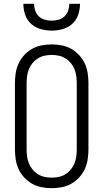

<svg xmlns="http://www.w3.org/2000/svg" viewBox="-20 -975 540 1003"><path d="M250 8Q224 8 197.5 3Q171 -2 148 -15Q125 -28 106.5 -48Q88 -68 77 -92Q66 -116 62 -142.5Q58 -169 58 -195V-540Q58 -566 62 -592.5Q66 -619 77 -643Q88 -667 106.5 -687Q125 -707 148 -720Q171 -733 197.5 -738Q224 -743 250 -743Q276 -743 302.5 -738Q329 -733 352 -720Q375 -707 393.5 -687Q412 -667 423 -643Q434 -619 438 -592.5Q442 -566 442 -540V-195Q442 -169 438 -142.5Q434 -116 423 -92Q412 -68 393.5 -48Q375 -28 352 -15Q329 -2 302.5 3Q276 8 250 8ZM250 -47Q269 -47 287.5 -51Q306 -55 322 -65Q338 -75 350 -89.5Q362 -104 369 -121.5Q376 -139 378.5 -157.5Q381 -176 381 -195V-540Q381 -559 378.5 -577.5Q376 -596 369 -613.5Q362 -631 350 -645.5Q338 -660 322 -670Q306 -680 287.5 -684Q269 -688 250 -688Q231 -688 212.5 -684Q194 -680 178 -670Q162 -660 150 -645.5Q138 -631 131 -613.5Q124 -596 121.5 -577.5Q119 -559 119 -540V-195Q119 -176 121.5 -157.5Q124 -139 131 -121.5Q138 -104 150 -89.5Q162 -75 178 -65Q194 -55 212.5 -51Q231 -47 250 -47ZM250 -815Q221 -815 192.5 -823Q164 -831 142.5 -850.5Q121 -870 111.5 -898Q102 -926 102 -955H158Q158 -937 164 -919.5Q170 -902 183 -889.5Q196 -877 214 -872Q232 -867 250 -867Q268 -867 286 -872Q304 -877 317 -889.5Q330 -902 336 -919.5Q342 -937 342 -955H398Q398 -926 388.5 -898Q379 -870 357.5 -850.5Q336 -831 307.5 -823Q279 -815 250 -815Z"/></svg>

Font: Iosevka Fixed SS04 Light
Style: Regular
Weight: 300
Monospace: yes
Designer: Belleve Invis
Foundry: Belleve Invis
Version: Version 32.5.0